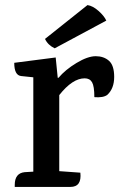

<svg xmlns="http://www.w3.org/2000/svg" viewBox="-20 -735 471 755"><path d="M402 -362Q386 -350 351 -353Q351 -396 342 -411.5Q333 -427 313 -427Q265 -427 213 -361V-62L296 -56Q302 0 257 0H38Q38 0 38 -8Q38 -54 77 -58L111 -60V-431L63 -436Q36 -439 36 -488L199 -509L207 -429H210Q237 -461 281 -487.5Q325 -514 356.5 -514Q388 -514 408.5 -496Q429 -478 429 -432.5Q429 -387 402 -362ZM398 -654 195 -545Q168 -558 157 -582L324 -715Q345 -712 367.5 -692Q390 -672 398 -654Z"/></svg>

Font: Karma SemiBold
Style: Regular
Weight: 600
Designer: Joana Correia
Foundry: Indian Type Foundry
Version: Version 1.202;PS 1.0;hotconv 1.0.78;makeotf.lib2.5.61930; tt